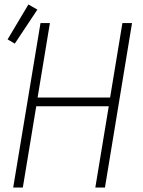

<svg xmlns="http://www.w3.org/2000/svg" viewBox="-20 -838 640 858"><path d="M39 0 161 -735H203L148 -402H472L527 -735H570L449 0H406L466 -363H142L82 0ZM46 -643 14 -662 107 -818 147 -795Z"/></svg>

Font: Iosevka Curly XLtEx
Style: Italic
Weight: 200
Width: 7
Italic angle: -9°
Monospace: yes
Designer: Belleve Invis
Foundry: Belleve Invis
Version: Version 11.1.0; ttfautohint (v1.8.3)